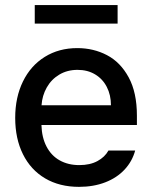

<svg xmlns="http://www.w3.org/2000/svg" viewBox="-20 -727 601 758"><path d="M40 -261.7Q40 -342.8 70.6 -405.3Q101.1 -467.8 156.7 -502.4Q212.4 -537.1 285.2 -537.1Q349.1 -537.1 402.3 -509.3Q455.6 -481.4 488 -421.6Q520.5 -361.8 520.5 -270.5V-233.4H143.6Q145 -184.1 163.8 -148.2Q182.6 -112.3 215.8 -93.8Q249 -75.2 293 -75.2Q335.4 -75.2 364.7 -91.1Q394 -106.9 408.2 -132.8H513.7Q502 -89.8 471.7 -57.4Q441.4 -24.9 395.3 -7.1Q349.1 10.7 292 10.7Q214.8 10.7 158 -22.9Q101.1 -56.6 70.6 -118.2Q40 -179.7 40 -261.7ZM418 -311.5Q418 -352.1 401.6 -383.8Q385.3 -415.5 355.5 -433.3Q325.7 -451.2 286.1 -451.2Q245.6 -451.2 214.1 -432.4Q182.6 -413.6 164.6 -381.6Q146.5 -349.6 144 -311.5ZM444.3 -633.8H117.2V-707H444.3Z"/></svg>

Font: Pretendard Medium
Style: Regular
Weight: 500
Designer: Base glyphs from Inter by Rasmus Andersson; Hangeul glyphs from Noto Sans CJK(Source Han Sans) by Jang Soo-young and Kan
Foundry: Kil Hyung-jin
Version: Version 1.309